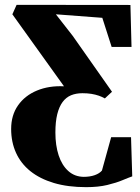

<svg xmlns="http://www.w3.org/2000/svg" viewBox="-20 -543 578 792"><path d="M335.5 229Q260 229 202.2 211.8Q144.5 194.5 105.2 163Q66 131.5 46 87.2Q26 43 26 -11Q26 -68 54.5 -108.5Q83 -149 132.5 -169.5Q182 -190 244 -187L31 -484L48.5 -523L518 -522.5L522.5 -349.5H440.5L402 -469.5L210.5 -484L280 -395L442 -164.5L412.5 -137Q401.5 -143.5 387.8 -148.2Q374 -153 357.2 -155.8Q340.5 -158.5 320 -158.5Q293.5 -158.5 273 -150Q252.5 -141.5 238.2 -122.2Q224 -103 216.2 -72Q208.5 -41 208.5 4Q208.5 57 222 98Q235.5 139 261.8 162.5Q288 186 325.5 186.5Q351 186.5 370.8 179.5Q390.5 172.5 400.5 160.5L438.5 23H520.5L525.5 184.5Q511 189.5 485.5 200.2Q460 211 422.8 220Q385.5 229 335.5 229Z"/></svg>

Font: Merriweather 96pt Black
Style: Regular
Weight: 900
Version: Version 2.100